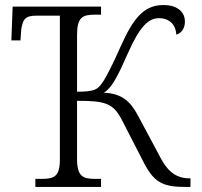

<svg xmlns="http://www.w3.org/2000/svg" viewBox="-20 -740 798 760"><path d="M120 0H380V-32H355C308 -32 285 -42 285 -111V-341C395 -341 427 -332 461 -268L551 -93C594 -10 634 0 721 0H734V-34H729C687 -34 650 -53 620 -107L528 -279C499 -334 467 -370 391 -373C423 -392 447 -440 487 -531C532 -632 566 -668 609 -668C653 -668 676 -640 678 -603C698 -608 712 -628 712 -655C712 -687 689 -720 626 -720C548 -720 506 -664 458 -557C426 -485 401 -435 384 -411C366 -387 357 -377 285 -377V-602C285 -672 307 -682 356 -682H380V-714H30L25 -580H61L64 -622C70 -663 79 -678 124 -678H217V-109C217 -41 194 -32 146 -32H120Z"/></svg>

Font: Noto Serif Light
Style: Regular
Weight: 300
Designer: Monotype Design Team
Foundry: Monotype Imaging Inc.
Version: Version 2.013